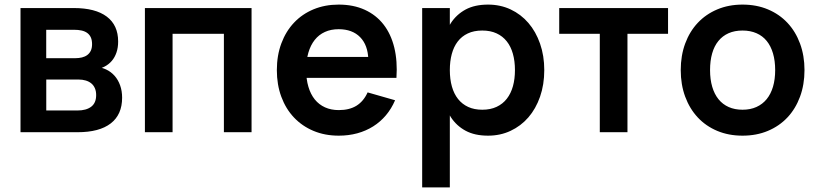

<svg xmlns="http://www.w3.org/2000/svg" viewBox="-20 -575 3558 835"><path d="M317.2 0H69.2V-540H300.8Q394.8 -540 444.3 -502.8Q493.8 -465.5 493.8 -394.6Q493.8 -367.6 486.5 -346.6Q479.3 -325.6 466.3 -310.3Q453.2 -295 435 -285.5Q416.8 -276 394.2 -272V-284Q420 -283.1 441.3 -273Q462.6 -263 478.2 -245.5Q493.8 -227.9 502.4 -203.8Q511.1 -179.7 511.1 -150.1Q511.1 -76.6 461.6 -38.3Q412.1 0 317.2 0ZM316.8 -94.5Q354.9 -94.5 376.5 -110.8Q398.2 -127.2 398.2 -161.4Q398.2 -179 392.4 -191.8Q386.7 -204.7 376.5 -212.8Q366.3 -221 352.4 -225Q338.5 -229.1 322.2 -229.1H181.2V-94.5ZM301.8 -445.5H181V-321.9H306.8Q322.9 -321.9 336.5 -325.2Q350 -328.5 359.8 -335.9Q369.6 -343.2 375 -354.8Q380.4 -366.3 380.4 -382.8Q380.4 -400 375.2 -411.9Q369.9 -423.8 359.9 -431.3Q349.8 -438.9 335.2 -442.2Q320.6 -445.5 301.8 -445.5Z M610.2 0V-540H1074V0H953.7V-428H730.5V0Z M1453.3 -96.2Q1419.9 -96.2 1393.6 -108.1Q1367.2 -120 1349 -142.5Q1330.8 -165.1 1321.2 -197.7Q1311.5 -230.2 1311.5 -271.5Q1311.5 -313.1 1321.1 -346Q1330.7 -378.8 1348.8 -401.5Q1366.8 -424.2 1393.1 -436.1Q1419.3 -448 1452.7 -448Q1512.3 -448 1546.3 -413.3Q1580.2 -378.6 1581.8 -315.9L1582.2 -236.3H1704.1Q1709.1 -309.3 1694.7 -368.3Q1680.2 -427.2 1647.9 -468.6Q1615.6 -510 1566.3 -532.5Q1517 -555 1452.7 -555Q1393.1 -555 1343.6 -534.5Q1294.1 -513.9 1258.8 -476.5Q1223.4 -439.2 1203.7 -386.6Q1184 -334 1184 -270Q1184 -206.9 1203.4 -154.3Q1222.8 -101.8 1258.3 -64.2Q1293.8 -26.6 1343.3 -5.8Q1392.9 15 1453.3 15Q1496.1 15 1533.9 4.7Q1571.7 -5.7 1603 -25.4Q1634.2 -45.1 1658.4 -73.7Q1682.5 -102.3 1698.2 -139L1578.8 -173.2Q1561.2 -134.5 1530.4 -115.3Q1499.6 -96.2 1453.3 -96.2ZM1680.1 -327.5H1288.8L1285.7 -236.3H1704.1Z M1816 240V-540H1936.3V240ZM2102.5 15Q2044.6 15 2004.9 -6.4Q1965.2 -27.8 1940.5 -65.8Q1915.8 -103.8 1905 -156.1Q1894.2 -208.4 1894.2 -270.2Q1894.2 -332.1 1905.1 -384.3Q1915.9 -436.6 1940.7 -474.5Q1965.4 -512.3 2005.1 -533.7Q2044.8 -555 2102.5 -555Q2155.9 -555 2200.7 -534Q2245.4 -513 2277.9 -475.3Q2310.4 -437.6 2328.7 -385.1Q2347 -332.7 2347 -270.2Q2347 -207 2328.7 -154.5Q2310.3 -101.9 2277.8 -64.4Q2245.2 -26.9 2200.5 -6Q2155.8 15 2102.5 15ZM2077.5 -97.8Q2113.1 -97.8 2139.8 -110.4Q2166.6 -122.9 2184.3 -145.8Q2202 -168.7 2210.8 -200.3Q2219.5 -231.9 2219.5 -270.2Q2219.5 -309.3 2210.5 -341.2Q2201.6 -373 2183.8 -395.3Q2166.1 -417.7 2139.5 -429.9Q2113 -442.2 2077.5 -442.2Q2041 -442.2 2014.5 -429.6Q1987.9 -417.1 1970.6 -394.4Q1953.3 -371.8 1944.8 -340.2Q1936.3 -308.7 1936.3 -270.2Q1936.3 -230.6 1945.3 -198.7Q1954.3 -166.8 1972.1 -144.4Q1989.9 -122 2016.2 -109.9Q2042.5 -97.8 2077.5 -97.8Z M2588.5 0V-428H2412V-540H2885.3V-428H2708.8V0Z M3209.2 15Q3269.9 15 3319.5 -5.8Q3369 -26.5 3404.5 -64.2Q3439.9 -101.9 3459.3 -154.5Q3478.7 -207 3478.7 -270.2Q3478.7 -333.1 3459.3 -385.5Q3440 -438 3404.6 -475.7Q3369.2 -513.4 3319.6 -534.2Q3270.1 -555 3209.2 -555Q3148.9 -555 3099.4 -534.1Q3049.8 -513.2 3014.6 -475.7Q2979.3 -438.2 2959.9 -385.8Q2940.5 -333.3 2940.5 -270.2Q2940.5 -207.2 2959.8 -154.7Q2979.2 -102.2 3014.4 -64.4Q3049.7 -26.6 3099.2 -5.8Q3148.8 15 3209.2 15ZM3209.2 -97.8Q3175.4 -97.8 3149.1 -109.5Q3122.8 -121.2 3104.8 -143.4Q3086.8 -165.6 3077.4 -197.7Q3068 -229.8 3068 -270.2Q3068 -310.8 3077.1 -342.7Q3086.2 -374.7 3104.2 -396.7Q3122.1 -418.8 3148.4 -430.5Q3174.8 -442.2 3209.2 -442.2Q3243.4 -442.2 3270 -430.5Q3296.5 -418.9 3314.5 -396.8Q3332.4 -374.7 3341.8 -342.6Q3351.2 -310.6 3351.2 -270.2Q3351.2 -229.8 3341.8 -198Q3332.4 -166.2 3314.3 -143.9Q3296.2 -121.7 3269.8 -109.8Q3243.5 -97.8 3209.2 -97.8Z"/></svg>

Font: Vela Sans GX ExtLt
Style: Regular
Weight: 200
Designer: Principal design: Mikhail Sharanda - project Manrope.
Design modification: Ravid Balaliev
Foundry: Mikhail Sharanda
Version: Version 1.001